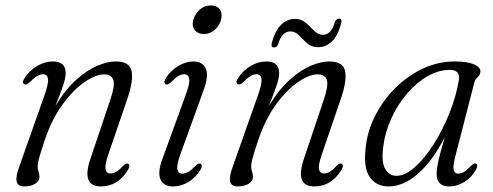

<svg xmlns="http://www.w3.org/2000/svg" viewBox="-20 -677 1814 706"><path d="M70 -367Q59 -372 70 -389.5Q88.5 -418 116.8 -434.5Q145 -451 174 -451Q221.5 -451 221.5 -408.5Q221.5 -390 211.8 -361.8Q202 -333.5 184 -287.5Q220 -347.5 259.8 -383.2Q299.5 -419 337.2 -435Q375 -451 405.5 -451Q458 -451 464.2 -414.2Q470.5 -377.5 448 -313L378.5 -109.5Q365 -70.5 368 -54.8Q371 -39 386 -39Q395.5 -39 406.8 -45Q418 -51 433.5 -68Q444.5 -78.5 451 -75Q460.5 -70 451 -53Q414 8.5 351 8.5Q278 8.5 312.5 -93L385 -308.5Q403.5 -362.5 396.8 -383Q390 -403.5 362.5 -403.5Q333 -403.5 292 -376Q251 -348.5 210.8 -294Q170.5 -239.5 143 -157.5Q127.5 -110.5 123 -92.8Q118.5 -75 118.5 -65Q118.5 -54.5 121.8 -46Q125 -37.5 125 -26.5Q125 -11 109.2 -1.2Q93.5 8.5 68.5 8.5Q45.5 8.5 41.2 -9.5Q37 -27.5 52 -67.5L144 -328Q159 -371 156.5 -387.5Q154 -404 138 -404Q128 -404 116.2 -397.2Q104.5 -390.5 89 -374.5Q77 -363.5 70 -367Z M729.5 -552Q709 -552 698 -564.2Q687 -576.5 689 -594.5Q691 -616.5 709.8 -636.8Q728.5 -657 755 -657Q776 -657 786.5 -644.8Q797 -632.5 794.5 -614Q792.5 -591 774 -571.5Q755.5 -552 729.5 -552ZM643.5 -110Q629 -70.5 632.2 -54.5Q635.5 -38.5 651 -38.5Q660.5 -38.5 672 -44.8Q683.5 -51 699 -67.5Q710.5 -78.5 717 -75Q727 -70 717 -52.5Q700 -24.5 673.2 -8Q646.5 8.5 616 8.5Q582 8.5 570.2 -17.2Q558.5 -43 578 -95L663 -328.5Q678.5 -370 675.8 -387Q673 -404 656.5 -404Q647 -404 635.5 -397.2Q624 -390.5 608 -374Q596.5 -363.5 590 -367Q579.5 -372 589.5 -389Q607.5 -417.5 635.2 -434.2Q663 -451 691.5 -451Q724.5 -451 736.5 -425Q748.5 -399 728.5 -345Z M855 -367Q844 -372 855 -389.5Q873.5 -418 901.8 -434.5Q930 -451 959 -451Q1006.5 -451 1006.5 -408.5Q1006.5 -390 996.8 -361.8Q987 -333.5 969 -287.5Q1005 -347.5 1044.8 -383.2Q1084.5 -419 1122.2 -435Q1160 -451 1190.5 -451Q1243 -451 1249.2 -414.2Q1255.5 -377.5 1233 -313L1163.5 -109.5Q1150 -70.5 1153 -54.8Q1156 -39 1171 -39Q1180.5 -39 1191.8 -45Q1203 -51 1218.5 -68Q1229.5 -78.5 1236 -75Q1245.5 -70 1236 -53Q1199 8.5 1136 8.5Q1063 8.5 1097.5 -93L1170 -308.5Q1188.5 -362.5 1181.8 -383Q1175 -403.5 1147.5 -403.5Q1118 -403.5 1077 -376Q1036 -348.5 995.8 -294Q955.5 -239.5 928 -157.5Q912.5 -110.5 908 -92.8Q903.5 -75 903.5 -65Q903.5 -54.5 906.8 -46Q910 -37.5 910 -26.5Q910 -11 894.2 -1.2Q878.5 8.5 853.5 8.5Q830.5 8.5 826.2 -9.5Q822 -27.5 837 -67.5L929 -328Q944 -371 941.5 -387.5Q939 -404 923 -404Q913 -404 901.2 -397.2Q889.5 -390.5 874 -374.5Q862 -363.5 855 -367ZM1149.5 -503.5Q1125 -503.5 1109 -518Q1093 -532.5 1079.2 -547Q1065.5 -561.5 1047.5 -561.5Q1017 -561.5 1003 -515.5Q998.5 -502.5 987.5 -502.5Q975.5 -502.5 979.5 -519.5Q991 -563.5 1013.2 -585.5Q1035.5 -607.5 1064.5 -607.5Q1083.5 -607.5 1096.8 -598.8Q1110 -590 1120.8 -578.2Q1131.5 -566.5 1142.5 -557.8Q1153.5 -549 1167.5 -549Q1197.5 -549 1211 -595Q1216 -608.5 1227 -608.5Q1239 -608.5 1234.5 -591Q1223 -546.5 1200.8 -525Q1178.5 -503.5 1149.5 -503.5Z M1655.5 -107Q1645 -68 1648 -53.2Q1651 -38.5 1665 -38.5Q1675.5 -38.5 1686.2 -45Q1697 -51.5 1712.5 -68Q1723.5 -78.5 1730 -75.5Q1739.5 -71 1730.5 -53.5Q1714.5 -25 1688 -8.2Q1661.5 8.5 1631.5 8.5Q1585.5 8.5 1585.5 -38Q1585.5 -55.5 1591.5 -83.8Q1597.5 -112 1616 -173.5Q1570.5 -85 1517 -38.2Q1463.5 8.5 1408.5 8.5Q1363.5 8.5 1339.8 -25.5Q1316 -59.5 1324.5 -133Q1330.5 -194 1359.2 -251Q1388 -308 1433.5 -353.2Q1479 -398.5 1535 -424.8Q1591 -451 1652 -451Q1698.5 -451 1722.8 -440.5Q1747 -430 1746.5 -413.5Q1745.5 -401 1736.5 -393.2Q1727.5 -385.5 1724 -373ZM1389 -135.5Q1382 -80.5 1396.5 -55.5Q1411 -30.5 1438 -30.5Q1469.5 -30.5 1505.2 -62.2Q1541 -94 1574.2 -146Q1607.5 -198 1632.5 -260.5Q1657.5 -323 1667.5 -384Q1672.5 -420 1634 -420Q1593 -420 1552.2 -396.8Q1511.5 -373.5 1477 -333.2Q1442.5 -293 1419 -242Q1395.5 -191 1389 -135.5Z"/></svg>

Font: Fraunces 72pt S050 Light
Style: Italic
Weight: 300
Italic angle: -16°
Version: Version 1.000; ttfautohint (v1.8.3)